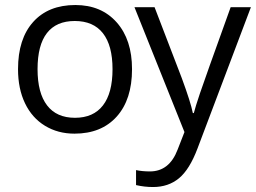

<svg xmlns="http://www.w3.org/2000/svg" viewBox="-20 -526 1025 769"><path d="M508.8 -249Q508.8 -127.4 447.5 -59.1Q386.2 9.3 278.3 9.3Q211.9 9.3 160.2 -22.2Q108.4 -53.7 80.3 -112.1Q52.2 -170.4 52.2 -249Q52.2 -370.6 113 -438.2Q173.8 -505.9 281.7 -505.9Q385.7 -505.9 447.3 -436.5Q508.8 -367.2 508.8 -249ZM130.4 -249Q130.4 -153.8 168.5 -104Q206.5 -54.2 280.3 -54.2Q354 -54.2 392.3 -103.8Q430.7 -153.3 430.7 -249Q430.7 -343.8 392.3 -392.8Q354 -441.9 279.3 -441.9Q205.6 -441.9 168 -393.6Q130.4 -345.2 130.4 -249ZM518.6 -497.1H599.1L708 -213.4Q743.7 -116.7 752.4 -73.2H756.3Q762.2 -96.7 781 -152.6Q799.8 -208.5 903.8 -497.1H984.9L771 68.8Q739.3 152.8 696.8 188Q654.3 223.1 592.8 223.1Q558.6 223.1 524.9 215.3V155.3Q549.8 160.6 580.6 160.6Q658.2 160.6 691.4 73.2L718.8 2.9Z"/></svg>

Font: Bpm'online Open Sans
Style: Regular
Weight: 400
Foundry: Ascender Corporation
Version: Version 1.10